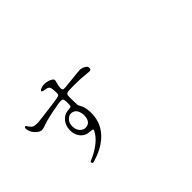

<svg xmlns="http://www.w3.org/2000/svg" viewBox="-87 -1185 1673 1673"><g transform="rotate(-45 750.0 -348.0)"><path d="M321.3 44.9Q324.2 43.9 340.8 40Q342.8 39.1 343.8 39.1Q443.4 9.8 510.3 -46.4Q577.1 -102.5 602.5 -177.7Q619.1 -229.5 616.7 -288.6Q614.3 -347.7 592.8 -382.8Q583 -398.4 581.5 -409.7Q580.1 -420.9 579.6 -469.7Q579.1 -518.6 580.6 -527.8Q582 -537.1 592.8 -543.9Q606.4 -551.8 685.5 -550.8Q765.6 -550.8 829.1 -543Q864.3 -538.1 874 -543Q883.8 -547.9 882.8 -567.4Q881.8 -581.1 864.3 -592.8Q846.7 -604.5 820.3 -609.4Q804.7 -611.3 685.5 -597.7Q597.7 -586.9 589.8 -591.8Q569.3 -601.6 589.8 -673.8Q597.7 -696.3 593.8 -706.1Q589.8 -715.8 569.8 -726.1Q549.8 -736.3 524.9 -739.7Q500 -743.2 482.4 -739.3Q447.3 -730.5 442.9 -718.8Q438.5 -707 468.8 -703.1Q506.8 -699.2 517.1 -683.1Q527.3 -667 527.3 -610.4V-609.4Q527.3 -592.8 523.4 -587.9Q517.6 -581.1 494.1 -576.2Q477.5 -573.2 416 -564.5Q411.1 -563.5 408.2 -563.5Q405.3 -563.5 398.4 -562.5Q275.4 -545.9 241.2 -543Q193.4 -540 174.8 -548.8Q162.1 -554.7 142.6 -581.1Q141.6 -584 140.6 -585Q133.8 -597.7 129.9 -597.7Q109.4 -597.7 118.2 -561.5Q127 -525.4 154.3 -500Q178.7 -476.6 197.3 -472.7Q215.8 -468.8 247.1 -480.5Q308.6 -504.9 460.9 -531.2Q512.7 -540 522.9 -532.2Q533.2 -524.4 533.2 -475.6Q533.2 -446.3 528.3 -440.9Q523.4 -435.5 498 -433.6Q442.4 -430.7 408.2 -388.7Q378.9 -351.6 377.9 -298.8Q377 -246.1 406.2 -209Q438.5 -168 494.1 -166Q524.4 -165 527.3 -157.2Q530.3 -149.4 510.7 -121.1Q485.4 -82 436.5 -45.9Q387.7 -9.8 329.1 14.6Q311.5 22.5 310.1 25.4Q308.6 28.3 315.4 41Q318.4 44.9 321.3 44.9ZM417 -300.8Q414.1 -350.6 445.3 -377.9Q474.6 -404.3 508.8 -392.6Q545.9 -379.9 555.7 -332Q562.5 -295.9 553.7 -265.6Q544.9 -235.4 523.4 -224.6Q484.4 -206.1 452.1 -229.5Q419.9 -252.9 417 -300.8Z"/></g></svg>

Font: Bpmf GenWan Min R
Style: R
Weight: 400
Foundry: But Ko
Version: Version 1.320